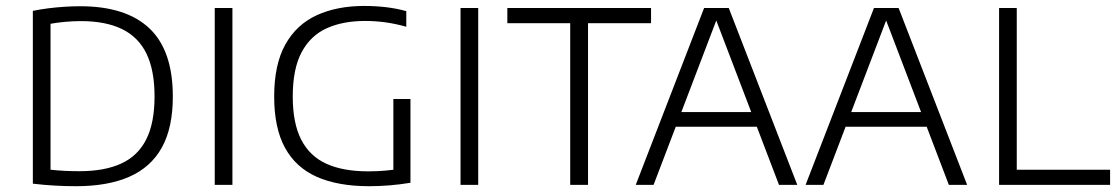

<svg xmlns="http://www.w3.org/2000/svg" viewBox="-20 -622 3762 646"><path d="M236 4.5Q201 4.5 165 2.5Q129 0.5 90.5 -4V-585.5Q115 -590.5 142.2 -594Q169.5 -597.5 196.8 -599.2Q224 -601 250 -601Q404 -601 482.8 -526.5Q561.5 -452 561.5 -297Q561.5 -192.5 524.8 -126Q488 -59.5 415.5 -27.5Q343 4.5 236 4.5ZM247.5 -46Q332 -46 388 -71.8Q444 -97.5 472 -153Q500 -208.5 500 -297.5Q500 -385.5 472.8 -441.5Q445.5 -497.5 390.5 -524.2Q335.5 -551 252 -551Q226 -551 199 -548.5Q172 -546 150 -542V-51Q172.5 -48.5 196.5 -47.2Q220.5 -46 247.5 -46Z M702.5 0V-595H762V0Z M1222 4.5Q1117 4.5 1046 -27Q975 -58.5 938.8 -125Q902.5 -191.5 902.5 -297Q902.5 -405 940 -472.2Q977.5 -539.5 1045.8 -570.8Q1114 -602 1205.5 -602Q1243 -602 1279 -597.8Q1315 -593.5 1347 -584.5V-532Q1309.5 -542.5 1275.8 -547Q1242 -551.5 1208.5 -551.5Q1133.5 -551.5 1079 -526.8Q1024.5 -502 994.8 -446.2Q965 -390.5 965 -297Q965 -207.5 993.5 -152Q1022 -96.5 1078.2 -71Q1134.5 -45.5 1218.5 -45.5Q1246.5 -45.5 1275 -47.8Q1303.5 -50 1327 -55L1303.5 -30.5V-289H1361V-7Q1324 -1 1289.2 1.8Q1254.5 4.5 1222 4.5Z M1529.5 0V-595H1589V0Z M1898.5 0V-544H1687V-595H2170.5V-544H1958.5V0Z M2119 0 2349 -595H2432L2662.5 0H2601L2384.5 -567.5H2395.5L2179 0ZM2234 -195.5 2248.5 -245H2532L2546 -195.5Z M2690.5 0 2920.5 -595H3003.5L3234 0H3172.5L2956 -567.5H2967L2750.5 0ZM2805.5 -195.5 2820 -245H3103.5L3117.5 -195.5Z M3341.5 0V-595H3401V-51H3715V0Z"/></svg>

Font: Encode Sans SC Condensed Thin Light
Style: Regular
Weight: 300
Version: Version 3.002